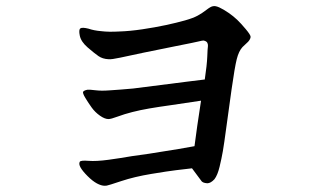

<svg xmlns="http://www.w3.org/2000/svg" viewBox="-20 -630 1040 616"><path d="M637 -375Q644 -422 645 -448.5Q646 -475 647 -480.5Q648 -486 645.5 -492Q643 -498 633 -500Q629 -500 617 -497Q605 -494 546.5 -482.5Q488 -471 440.5 -461Q393 -451 365.5 -445Q338 -439 328 -440Q309 -441 296 -450Q283 -459 261.5 -477.5Q240 -496 236 -515.5Q232 -535 238 -539Q244 -543 264 -538Q281 -532 305 -530Q328 -527 363 -529Q396 -530 436.5 -536Q477 -542 512 -549.5Q547 -557 573.5 -564.5Q600 -572 614.5 -580Q629 -588 642.5 -598.5Q656 -609 663 -610Q671 -612 684 -606Q697 -600 713 -589Q729 -578 741 -566.5Q753 -555 768.5 -536.5Q784 -518 784 -512Q784 -505 776 -496L758 -479Q746 -466 739.5 -440Q733 -414 723 -343.5Q713 -273 706 -220.5Q699 -168 695 -145Q691 -122 684.5 -95Q678 -68 668 -55Q656 -42 645 -42Q629 -43 625 -51L596 -90Q570 -87 545 -84Q520 -81 465.5 -72Q411 -63 369 -49Q327 -35 322.5 -34.5Q318 -34 316 -34Q305 -34 291 -41.5Q277 -49 261 -65Q245 -81 238.5 -92.5Q232 -104 236 -111Q239 -116 264 -114Q289 -112 329 -117.5Q369 -123 403 -129Q438 -133 553 -152L604 -161L613 -227L625 -307Q574 -299 531 -293Q488 -287 459 -282Q430 -277 404.5 -270.5Q379 -264 357.5 -256Q336 -248 328 -248Q316 -248 300.5 -259Q285 -270 274.5 -284.5Q264 -299 254 -315.5Q244 -332 247 -336Q250 -340 260 -342Q266 -343 285.5 -340.5Q305 -338 330 -340Q363 -342 407 -346L580 -368L637 -375Z"/></svg>

Font: ChillKai
Style: Regular
Weight: 400
Designer: ChillType
Foundry: 寒蝉字型
Version: Version 2.000